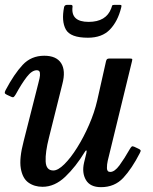

<svg xmlns="http://www.w3.org/2000/svg" viewBox="-25 -762 633 794"><path d="M-2 -389Q33.5 -456 68.8 -493.8Q104 -531.5 158 -531.5Q208 -531.5 227.8 -500.8Q247.5 -470 233 -415L177.5 -193Q162 -132 163.8 -94.5Q165.5 -57 195.5 -57Q215 -57 241.2 -83Q267.5 -109 294.2 -151.8Q321 -194.5 343.2 -245.5Q365.5 -296.5 377 -346.5L413.5 -509Q415 -515 417.8 -517.5Q420.5 -520 428 -520H509.5Q519 -520 521 -518.5Q523 -517 521 -509.5L420.5 -97Q417 -82 417.2 -66.5Q417.5 -51 431 -51Q449 -51 469 -78.2Q489 -105.5 511.5 -145Q516.5 -153.5 519.8 -156Q523 -158.5 530.5 -155L546.5 -147.5Q554.5 -144 556.2 -140.8Q558 -137.5 553 -128.5Q520.5 -65 484.8 -26.5Q449 12 392.5 12Q348 12 330.5 -17.5Q313 -47 322.5 -89L332 -128Q334.5 -139 332 -139.8Q329.5 -140.5 325.5 -133.5Q288.5 -72.5 244.8 -31Q201 10.5 151 10.5Q117 10.5 92.5 -7Q68 -24.5 61 -65.8Q54 -107 73 -179L133.5 -417.5Q135.5 -425.5 138.5 -438.2Q141.5 -451 140 -461.2Q138.5 -471.5 127 -471.5Q107 -471.5 85.8 -444Q64.5 -416.5 40.5 -372.5Q36 -365 32.5 -361.5Q29 -358 21 -362L3.5 -370Q-4.5 -374 -5.2 -377.5Q-6 -381 -2 -389ZM338.5 -606Q266 -606 247.2 -640.2Q228.5 -674.5 240 -732.5Q242 -742 253.5 -742H267.5Q276 -742 275 -734Q267 -671.5 341.5 -671.5Q414 -671.5 435 -727.5Q437.5 -734.5 438.5 -738.2Q439.5 -742 448.5 -742H468.5Q476 -742 477 -739.8Q478 -737.5 476 -730Q462 -673.5 429.5 -639.8Q397 -606 338.5 -606Z"/></svg>

Font: Besley* Narrow Medium
Style: Italic
Weight: 500
Width: 4
Italic angle: -13°
Designer: Owen Earl
Foundry: indestructible type*
Version: Version 3.000; ttfautohint (v1.8.3)